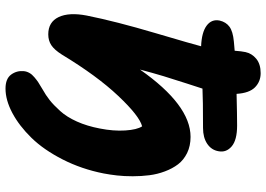

<svg xmlns="http://www.w3.org/2000/svg" viewBox="-154 -646 961 693"><g transform="rotate(90 326.5 -299.5)"><path d="M299.8 161.1Q264.2 161.1 249.3 140.9Q234.4 120.6 236.8 95.2Q237.8 84.5 243.2 75Q248.5 65.4 258.8 56.9Q269 48.3 276.1 43.5Q283.2 38.6 296.9 30.8Q300.3 28.8 301.8 27.8Q323.7 15.6 341.3 1.7Q358.9 -12.2 380.6 -36.1Q402.3 -60.1 418.7 -96.7Q435.1 -133.3 443.8 -179.2Q453.6 -228.5 450.9 -271Q448.2 -313.5 436 -332Q398.4 -322.3 326.2 -245.8Q253.9 -169.4 176.8 -42Q159.7 -15.1 143.1 -4.2Q126.5 6.8 104 6.8Q59.6 6.8 41.7 -30.5Q23.9 -67.9 36.1 -131.8Q57.1 -236.8 99.4 -379.6Q141.6 -522.5 147 -544.9Q96.7 -546.9 72.5 -564.9Q48.3 -583 54.2 -611.8Q59.6 -634.8 76.4 -647.2Q93.3 -659.7 129.9 -663.1Q135.3 -663.6 146.5 -664.6Q157.7 -665.5 163.1 -666Q165 -691.4 168 -705.1Q172.9 -728 192.1 -743.9Q211.4 -759.8 244.1 -759.8Q274.4 -759.8 295.2 -739.3Q315.9 -718.8 318.8 -672.9Q395 -674.8 433.1 -674.8Q485.4 -674.8 508.3 -655.3Q531.2 -635.7 525.9 -607.9Q521.5 -582 499 -566.9Q476.6 -551.8 441.9 -551.8Q337.9 -551.8 299.8 -549.8Q295.4 -535.6 281.5 -493.4Q267.6 -451.2 255.1 -409.9Q242.7 -368.7 231 -324.2Q358.9 -506.8 474.1 -506.8Q506.8 -506.8 532.2 -494.4Q557.6 -481.9 573 -461.7Q588.4 -441.4 598.6 -414.1Q608.9 -386.7 612.5 -357.9Q616.2 -329.1 616.2 -298.1Q616.2 -267.1 613.3 -241.5Q610.4 -215.8 606 -192.9Q590.3 -113.3 555.4 -44.9Q520.5 23.4 477.3 67.6Q434.1 111.8 387.7 136.5Q341.3 161.1 299.8 161.1Z"/></g></svg>

Font: Shantell Sans Normal
Style: Bold Italic
Weight: 700
Italic angle: -11.31°
Designer: Stephen Nixon, Anya Danilova, Shantell Martin
Foundry: Arrow Type
Version: Version 1.006;[559af2be0]